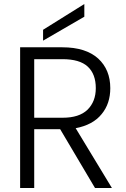

<svg xmlns="http://www.w3.org/2000/svg" viewBox="-20 -934 627 954"><path d="M536 0C536 0 356 -297 356 -297C356 -297 356 -297 356 -297C413 -308 456 -331 485 -367C514 -402 528 -445 528 -496C528 -496 528 -496 528 -496C528 -557 508 -606 468 -643C427 -680 368 -699 290 -699C290 -699 80 -699 80 -699C80 -699 80 0 80 0C80 0 150 0 150 0C150 0 150 -292 150 -292C150 -292 279 -292 279 -292C279 -292 452 0 452 0C452 0 536 0 536 0ZM150 -640C150 -640 290 -640 290 -640C290 -640 290 -640 290 -640C347 -640 389 -628 416 -603C443 -578 456 -542 456 -496C456 -496 456 -496 456 -496C456 -451 442 -416 415 -389C387 -362 346 -349 291 -349C291 -349 150 -349 150 -349C150 -349 150 -640 150 -640ZM399 -914C399 -914 194 -786 194 -786C194 -786 194 -732 194 -732C194 -732 399 -851 399 -851C399 -851 399 -914 399 -914Z"/></svg>

Font: wox.body
Style: Regular
Weight: 500
Designer: Ninad Kale (Devanagari), Jonny Pinhorn (Latin)
Foundry: Indian Type Foundry
Version: ""